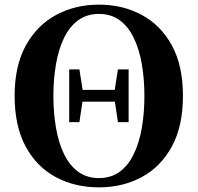

<svg xmlns="http://www.w3.org/2000/svg" viewBox="-20 -787 851 827"><path d="M278 -261V-488H322L338 -387V-367L322 -261ZM488 -261 472 -367V-387L488 -488H534V-261ZM406 20Q303 20 220.5 -24Q138 -68 90.5 -156Q43 -244 43 -374Q43 -503 91 -590.5Q139 -678 221.5 -722.5Q304 -767 406 -767Q509 -767 591 -722.5Q673 -678 720.5 -591Q768 -504 768 -374Q768 -244 720.5 -156.5Q673 -69 591 -24.5Q509 20 406 20ZM406 -20Q459 -20 496 -47.5Q533 -75 556.5 -124Q580 -173 591 -237Q602 -301 602 -374Q602 -446 591 -510Q580 -574 556.5 -623Q533 -672 496 -699.5Q459 -727 406 -727Q354 -727 316.5 -699.5Q279 -672 255.5 -623Q232 -574 221 -510Q210 -446 210 -374Q210 -301 221 -237Q232 -173 255.5 -124Q279 -75 316.5 -47.5Q354 -20 406 -20ZM309 -349V-400H502V-349Z"/></svg>

Font: Noto Serif JP Black
Style: Regular
Weight: 900
Designer: Ryoko NISHIZUKA 西塚涼子 (kana & ideographs); Frank Grießhammer (Latin, Greek & Cyrillic); Wenlong ZHANG 张文龙 (bopomofo); San
Foundry: Adobe
Version: Version 2.003-H1;hotconv 1.1.1;makeotfexe 2.6.0